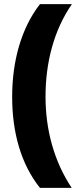

<svg xmlns="http://www.w3.org/2000/svg" viewBox="-20 -754 387 932"><path d="M39 -284C39 -113 81 42 174 158H328C242 29 201 -125 201 -285C201 -449 241 -607 329 -734H174C83 -617 39 -457 39 -284Z"/></svg>

Font: Noto Sans Gujarati UI SemiCondensed Black
Style: Regular
Weight: 900
Width: 4
Designer: Jelle Bosma - Monotype Design Team, Universal Thirst
Foundry: Monotype Imaging Inc.
Version: Version 2.106